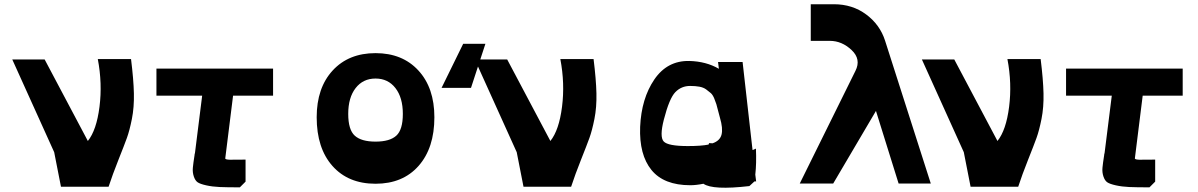

<svg xmlns="http://www.w3.org/2000/svg" viewBox="-20 -855 5660 907"><path d="M268 27 236 -136 38 -574H191L395 -189Q436 -240 450 -350.5Q464 -461 442 -576H599Q611 -480 612.5 -414Q614 -348 603 -293Q592 -238 579.5 -203.5Q567 -169 539.5 -100Q512 -31 493 27Z M1270 -403H1081L1044 -106Q1046 -101 1065.5 -100.5Q1085 -100 1140 -101V3L1113 30Q1052 30 1017.5 28.5Q983 27 954 20.5Q925 14 913.5 6Q902 -2 895.5 -21.5Q889 -41 891 -62.5Q893 -84 899 -122Q899 -124 899.5 -127Q900 -130 901 -132L935 -403H719V-531H1270Z M2168 -648H2273L2205 -440H2066ZM1476 -301Q1476 -440 1551.5 -522Q1627 -604 1754 -604Q1881 -604 1956.5 -522Q2032 -440 2032 -301Q2032 -156 1957.5 -71.5Q1883 13 1754 13Q1625 13 1550.5 -71Q1476 -155 1476 -301ZM1883 -317Q1883 -394 1848 -439Q1813 -484 1754 -484Q1695 -484 1660 -439Q1625 -394 1625 -317Q1625 -242 1656 -214Q1687 -186 1754 -186Q1821 -186 1852 -214Q1883 -242 1883 -317Z M2453 27 2421 -136 2223 -574H2376L2580 -189Q2621 -240 2635 -350.5Q2649 -461 2627 -576H2784Q2796 -480 2797.5 -414Q2799 -348 2788 -293Q2777 -238 2764.5 -203.5Q2752 -169 2724.5 -100Q2697 -31 2678 27Z M3551 -153Q3554 -83 3548 -30L3552 2H3544L3520 24Q3347 44 3303 13Q3268 20 3241 20Q3116 20 3057.5 -52Q2999 -124 3004 -256Q3010 -390 3071 -479.5Q3132 -569 3236 -567Q3316 -565 3376 -530L3372 -562H3488L3535 -146Q3548 -151 3551 -153ZM3229 -165Q3292 -165 3327 -172L3330 -179L3346 -178Q3381 -190 3388.5 -219Q3396 -248 3381 -299Q3378 -309 3372.5 -331Q3367 -353 3364 -363Q3361 -373 3354 -390Q3347 -407 3338 -415Q3329 -423 3316 -432.5Q3303 -442 3284 -445.5Q3265 -449 3240 -449Q3199 -449 3170.5 -420Q3142 -391 3116 -290Q3095 -208 3115.5 -186.5Q3136 -165 3229 -165Z M4377 12H4225L4118 -331L3916 12H3758L4021 -520Q4049 -575 4003 -618.5Q3957 -662 3900 -662H3810V-835H3919Q4007 -835 4072 -786.5Q4137 -738 4161 -663Z M4565 27 4533 -136 4335 -574H4488L4692 -189Q4733 -240 4747 -350.5Q4761 -461 4739 -576H4896Q4908 -480 4909.5 -414Q4911 -348 4900 -293Q4889 -238 4876.5 -203.5Q4864 -169 4836.5 -100Q4809 -31 4790 27Z M5567 -403H5378L5341 -106Q5343 -101 5362.5 -100.5Q5382 -100 5437 -101V3L5410 30Q5349 30 5314.5 28.5Q5280 27 5251 20.5Q5222 14 5210.5 6Q5199 -2 5192.5 -21.5Q5186 -41 5188 -62.5Q5190 -84 5196 -122Q5196 -124 5196.5 -127Q5197 -130 5198 -132L5232 -403H5016V-531H5567Z"/></svg>

Font: OpenDyslexic
Style: Bold
Weight: 800
Designer: Abbie Gonzalez
Version: Version 0.920;hotconv 1.0.109;makeotfexe 2.5.65596